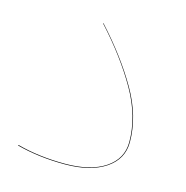

<svg xmlns="http://www.w3.org/2000/svg" viewBox="-79 -541 607 627"><g transform="rotate(15 225.0 -227.0)"><path d="M30 -8 31 -10Q105 10 193 10Q279 10 328.5 -23Q378 -56 378 -113Q378 -199 328 -286.5Q278 -374 195 -465L196 -466Q279 -375 329.5 -287.5Q380 -200 380 -113Q380 -55 329.5 -21.5Q279 12 193 12Q105 12 30 -8Z"/></g></svg>

Font: FiraGO Two
Style: Regular
Weight: 100
Designer: bBox Type
Foundry: bBox Type GmbH
Version: Version 1.001